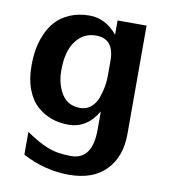

<svg xmlns="http://www.w3.org/2000/svg" viewBox="-77 -548 701 796"><g transform="rotate(10 274.0 -149.5)"><path d="M35 -236Q35 -270 40 -302Q45 -334 59 -367.5Q73 -401 95 -425.5Q117 -450 153.5 -466Q190 -482 237 -482Q304 -482 354 -422V-482H476V-26Q476 70 421.5 126.5Q367 183 265 183Q165 183 70 133V37Q121 72 162 88.5Q203 105 261 105Q351 105 351 -22V-99Q306 -21 227 -21Q190 -21 157 -32.5Q124 -44 96 -68.5Q68 -93 51.5 -136Q35 -179 35 -236ZM160 -238Q160 -181 185.5 -139.5Q211 -98 264 -98Q290 -98 309 -114Q328 -130 337 -155.5Q346 -181 350 -203.5Q354 -226 354 -249V-312Q354 -405 277 -405Q225 -405 192.5 -362Q160 -319 160 -238Z"/></g></svg>

Font: Coval
Style: Bold
Weight: 700
Foundry: Context Ltd
Version: Version 001.000